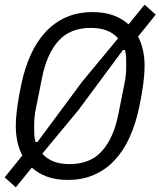

<svg xmlns="http://www.w3.org/2000/svg" viewBox="-21 -762 690 826"><path d="M271 12Q220 12 181.5 -2Q143 -16 116 -41L47 44L-1 1L75 -93Q61 -120 54 -152Q47 -184 47 -219Q47 -239 49 -262.5Q51 -286 54.5 -310.5Q58 -335 62.5 -358Q67 -381 71 -401Q86 -471 112 -528Q138 -585 176 -625.5Q214 -666 264 -688Q314 -710 377 -710Q428 -710 466.5 -696Q505 -682 532 -657L601 -742L649 -699L573 -605Q587 -578 594 -546Q601 -514 601 -479Q601 -459 599 -435.5Q597 -412 593.5 -387.5Q590 -363 585.5 -339.5Q581 -316 577 -297Q562 -227 536 -170Q510 -113 472 -72.5Q434 -32 384 -10Q334 12 271 12ZM140 -151 332 -410 487 -597Q448 -642 370 -642Q280 -642 230 -585.5Q180 -529 160 -428L134 -298Q129 -275 127.5 -256Q126 -237 126 -221Q126 -201 126.5 -183.5Q127 -166 132 -151ZM278 -56Q368 -56 418 -112.5Q468 -169 488 -270L514 -400Q519 -423 520.5 -442Q522 -461 522 -477Q522 -497 521.5 -515Q521 -533 516 -547H508L316 -288L161 -101Q200 -56 278 -56Z"/></svg>

Font: IBM Plex Sans Condensed
Style: Italic
Weight: 400
Width: 3
Italic angle: -11°
Designer: Mike Abbink, Paul van der Laan, Pieter van Rosmalen
Foundry: Bold Monday
Version: Version 1.3